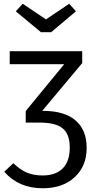

<svg xmlns="http://www.w3.org/2000/svg" viewBox="-20 -801 516 1032"><path d="M254.9 -627.9H200.2L64.9 -740.2L102.1 -780.8L227.1 -696.8L352.1 -780.8L388.2 -740.2ZM210.9 -205.1Q325.7 -205.1 385.7 -154.1Q445.8 -103 445.8 -5.9Q445.8 91.8 381.3 151.4Q316.9 210.9 210 210.9Q80.6 210.9 2.9 122.1L51.8 76.2Q87.4 110.8 124 126.5Q160.6 142.1 208 142.1Q279.8 142.1 317.4 103.8Q355 65.4 355 -7.8Q355 -79.6 317.1 -110.8Q279.3 -142.1 193.8 -142.1H118.2V-204.1L325.2 -456.1H32.2V-525.9H421.9V-461.9L207 -205.1Z"/></svg>

Font: Fira Sans Book
Style: Regular
Weight: 350
Designer: Carrois Corporate & Edenspiekermann AG
Foundry: Carrois Corporate GbR & Edenspiekermann AG
Version: Version 4.203;PS 004.203;hotconv 1.0.88;makeotf.lib2.5.64775